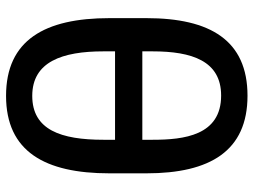

<svg xmlns="http://www.w3.org/2000/svg" viewBox="-119 -680 813 615"><g transform="rotate(90 287.5 -372.5)"><path d="M287.1 14.6C465.3 14.6 535.2 -109.9 535.2 -316.4V-435.1C535.2 -639.2 463.4 -758.8 286.6 -758.8C109.4 -758.8 38.1 -639.6 38.1 -435.1V-316.4C38.1 -109.4 108.4 14.6 287.1 14.6ZM287.1 -69.3C177.7 -69.3 144.5 -165.5 144.5 -297.4V-334.5H427.7V-297.4C427.7 -161.1 396 -69.3 287.1 -69.3ZM144.5 -421.9V-454.6C144.5 -581.1 175.3 -674.3 286.1 -674.3C414.1 -674.3 427.7 -555.2 427.7 -454.6V-421.9Z"/></g></svg>

Font: Winston Medium
Style: Regular
Weight: 500
Designer: Vernon Adams, Kim Jin-seong, David Berlow, Cristiano Sobral
Foundry: The Winston Project Authors
Version: Version 3.004